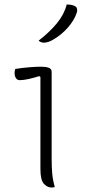

<svg xmlns="http://www.w3.org/2000/svg" viewBox="-20 -833 390 855"><path d="M160 -80V-490L155 -494Q133 -487 109 -481.5Q85 -476 68 -476Q57 -476 51 -485Q45 -494 45 -508Q45 -519 48 -526Q80 -531 110.5 -533.5Q141 -536 163 -536Q183 -536 196.5 -531.5Q210 -527 210 -513V-124Q210 -89 212.5 -60.5Q215 -32 224 0Q220 1 216.5 1.5Q213 2 209 2Q191 2 175.5 -14.5Q160 -31 160 -80ZM277 -813Q298 -813 311 -807Q321 -803 323 -794Q325 -785 322 -777Q311 -743 282 -710Q253 -677 216 -656Q194 -643 175 -643Q170 -643 163.5 -645Q157 -647 152 -652Q201 -690 233.5 -729.5Q266 -769 277 -813Z"/></svg>

Font: Recursive Sn Csl St Lt
Style: Regular
Weight: 300
Version: Version 1.079;hotconv 1.0.112;makeotfexe 2.5.65598; ttfautoh